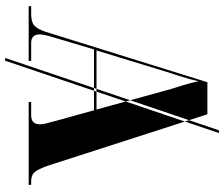

<svg xmlns="http://www.w3.org/2000/svg" viewBox="-84 -716 894 767"><g transform="rotate(90 363.5 -333.0)"><path d="M212 94 501 -760H512L223 94ZM5 0H224V-10H152Q118 -10 118 -44Q118 -58 123.5 -78Q129 -98 135 -117L178 -261H421L463 -110Q465 -100 471 -80Q477 -60 477 -44Q477 -10 441 -10H388V0H719V-10H705Q680 -10 668 -24Q656 -38 642 -78L437 -714H309L107 -66Q96 -34 82 -22Q68 -10 36 -10H5ZM182 -271 267 -549Q272 -564 285 -605Q298 -646 305 -678Q312 -646 322 -613.5Q332 -581 336 -569L418 -271Z"/></g></svg>

Font: Noto Serif Display SemiCondensed Extra
Style: Regular
Weight: 800
Width: 4
Designer: Monotype Design Team
Foundry: Monotype Imaging Inc.
Version: Version 1.900